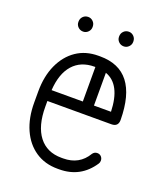

<svg xmlns="http://www.w3.org/2000/svg" viewBox="-125 -739 704 826"><g transform="rotate(20 227.5 -325.5)"><path d="M395 -78Q341 4 243 4H235Q177 4 134 -25Q91 -54 67.5 -106.5Q44 -159 44 -229V-280Q44 -350 68 -402.5Q92 -455 134.5 -484Q177 -513 235 -513H243Q417 -513 419 -286Q419 -255 388 -255H95V-229Q95 -141 131.5 -93.5Q168 -46 235 -46H243Q317 -46 353 -107Q361 -118 374 -118Q385 -118 392 -110.5Q399 -103 399 -92Q399 -84 395 -78ZM235 -463Q173 -463 137 -422.5Q101 -382 96 -305H239V-463ZM368 -305Q364 -429 290 -455V-305ZM290 -622Q290 -636 299.5 -645.5Q309 -655 323 -655Q336 -655 345.5 -645.5Q355 -636 355 -622V-620Q355 -607 345.5 -597.5Q336 -588 323 -588Q309 -588 299.5 -597.5Q290 -607 290 -620ZM104 -622Q104 -636 113.5 -645.5Q123 -655 137 -655Q150 -655 159.5 -645.5Q169 -636 169 -622V-620Q169 -607 159.5 -597.5Q150 -588 137 -588Q123 -588 113.5 -597.5Q104 -607 104 -620Z"/></g></svg>

Font: Libertine Sup
Style: Regular
Weight: 400
Designer: Bastien Sozeau
Foundry: NBR — Bastien Sozeau
Version: Version 2.003; ttfautohint (v1.8.4.7-5d5b);gftools[0.9.33]